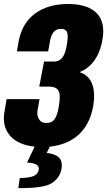

<svg xmlns="http://www.w3.org/2000/svg" viewBox="-43 -740 546 977"><path d="M50.3 217.3C136.7 217.8 193.4 209.5 220.7 191.9C247.6 174.3 264.2 150.4 270 119.6C279.3 64.9 248 44.4 194.8 38.1L210.4 6.3C324.2 -5.9 407.7 -70.3 430.7 -197.3C448.2 -300.8 418.5 -354 363.8 -372.1L364.3 -374C417.5 -395.5 462.9 -447.3 478 -536.6C500 -653.3 439.5 -719.7 303.2 -719.7C172.4 -719.7 74.7 -657.2 51.8 -528.8L43 -478.5H202.1L210 -522.5C216.3 -565.4 231.9 -593.3 267.6 -593.3C281.7 -593.3 292 -588.4 297.4 -578.1C302.7 -567.9 302.7 -547.4 297.9 -516.1C288.6 -457.5 272 -426.8 229.5 -426.8H181.2L156.7 -299.3H204.6C262.7 -299.3 267.1 -266.1 256.8 -201.7C245.6 -129.9 226.1 -114.3 191.4 -114.3C154.8 -114.3 141.1 -150.4 148.9 -183.1L158.2 -235.4H-9.3L-19.5 -175.3C-39.1 -79.1 15.1 -5.4 133.3 6.3L94.7 86.9C136.2 90.3 158.2 99.1 154.3 123C152.3 137.2 144 147.9 129.9 154.8C115.2 161.6 91.3 165.5 57.6 166Z"/></svg>

Font: Roboto Flex Super Cond Black
Style: Italic
Weight: 900
Width: 3
Italic angle: -10°
Designer: Berlow after Robertson
Foundry: Google
Version: Version 3.200;Glyphs 3.3 (3311)